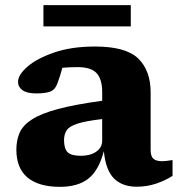

<svg xmlns="http://www.w3.org/2000/svg" viewBox="-20 -712 697 745"><path d="M511 12.5Q454 12.5 422 -19.8Q390 -52 383 -125.5Q363 -50 322.5 -18.5Q282 13 212.5 13Q130.5 13 87 -23Q43.5 -59 43.5 -131.5Q43.5 -168 56.2 -197Q69 -226 103.8 -248.5Q138.5 -271 204.2 -288.8Q270 -306.5 376.5 -321V-354.5Q376.5 -404.5 355 -428Q333.5 -451.5 281.5 -451.5Q262.5 -451.5 248 -450.8Q233.5 -450 222 -449Q213 -415 202 -386.5Q193.5 -363.5 174.5 -356.5Q155.5 -349.5 121 -349.5Q84.5 -349.5 67.2 -362Q50 -374.5 50 -394.5Q50 -421.5 86.8 -453.5Q123.5 -485.5 190.8 -508.5Q258 -531.5 349 -531.5Q468.5 -531.5 516.5 -484.8Q564.5 -438 564.5 -353.5V-129.5Q564.5 -105 575.5 -95.8Q586.5 -86.5 608.5 -86.5Q624 -86.5 649.5 -91V-29.5Q619.5 -10.5 584.2 1Q549 12.5 511 12.5ZM228.5 -168Q228.5 -135 242.5 -121.2Q256.5 -107.5 294 -107.5Q331 -107.5 353.8 -123.8Q376.5 -140 376.5 -166V-250Q312 -242.5 280.5 -232.2Q249 -222 238.8 -206.5Q228.5 -191 228.5 -168ZM148.5 -609.5V-692H487.5V-609.5Z"/></svg>

Font: Newsreader 6pt
Style: Bold
Weight: 700
Designer: Hugues Gentile
Foundry: Production Type
Version: Version 1.003; ttfautohint (v1.8.3)